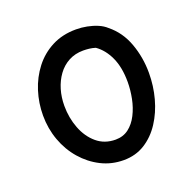

<svg xmlns="http://www.w3.org/2000/svg" viewBox="-103 -650 761 757"><g transform="rotate(-20 277.5 -271.5)"><path d="M291 -546Q314 -546 337 -541.5Q360 -537 380 -528.5Q400 -520 414 -507Q460 -470 481.5 -411Q503 -352 503 -287Q503 -232 489 -180.5Q475 -129 448 -87.5Q421 -46 382 -21.5Q343 3 293 3Q242 3 198.5 -19Q155 -41 122 -79Q89 -117 71 -166.5Q53 -216 53 -271Q53 -323 68.5 -372Q84 -421 114.5 -460.5Q145 -500 189.5 -523Q234 -546 291 -546ZM145 -278Q145 -228 162 -183.5Q179 -139 211.5 -111.5Q244 -84 290 -84Q322 -84 345 -101.5Q368 -119 383 -148.5Q398 -178 405 -213Q412 -248 412 -282Q412 -343 392.5 -385.5Q373 -428 340 -451Q327 -455 314.5 -456.5Q302 -458 289 -458Q255 -458 228 -443.5Q201 -429 182.5 -403.5Q164 -378 154.5 -346Q145 -314 145 -278Z"/></g></svg>

Font: Playpen Sans Hebrew
Style: Regular
Weight: 400
Designer: Tom Grace, Laura Meseguer, Veronika Burian, José Scaglione
Foundry: TypeTogether
Version: Version 2.000